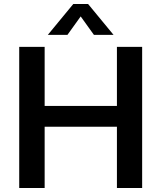

<svg xmlns="http://www.w3.org/2000/svg" viewBox="-20 -939 806 959"><path d="M564 -705H690V0H564V-306H203V0H76V-705H203V-410H564ZM317 -765H219L346 -919H420L547 -765H449L383 -857Z"/></svg>

Font: wassup Sans
Style: Bold
Weight: 700
Version: Version 2.001